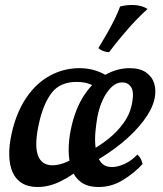

<svg xmlns="http://www.w3.org/2000/svg" viewBox="-20 -740 652 769"><path d="M130 9Q93 9 68 -6.5Q43 -22 30.5 -50Q18 -78 17 -118Q16 -158 27 -207Q46 -291 86 -349.5Q126 -408 181 -437.5Q236 -467 298 -467Q327 -467 354 -460Q381 -453 409 -436L358 -395Q336 -406 319.5 -409Q303 -412 288 -412Q222 -412 188.5 -370Q155 -328 137 -250Q117 -163 131 -120.5Q145 -78 190 -78Q210 -78 233.5 -86Q257 -94 286 -113L303 -66Q266 -35 221 -13Q176 9 130 9ZM376 9Q331 9 304.5 -10.5Q278 -30 266.5 -64Q255 -98 255 -139Q255 -180 264 -223Q281 -304 317 -358.5Q353 -413 401 -440Q449 -467 499 -467Q541 -467 565.5 -449.5Q590 -432 598 -404.5Q606 -377 599 -344Q589 -301 554 -255Q519 -209 467 -166.5Q415 -124 352 -89L333 -131Q375 -153 412.5 -182.5Q450 -212 476.5 -249.5Q503 -287 510 -333Q517 -374 504.5 -392Q492 -410 470 -410Q453 -410 438.5 -400.5Q424 -391 410.5 -372.5Q397 -354 386.5 -328.5Q376 -303 370 -271Q365 -244 362 -210Q359 -176 363.5 -144Q368 -112 383 -91.5Q398 -71 429 -71Q452 -71 480 -84Q508 -97 530 -121Q539 -113 543.5 -104.5Q548 -96 551 -83Q518 -47 472.5 -19Q427 9 376 9ZM461 -714Q493 -722 522 -719.5Q551 -717 571 -704Q532 -669 492 -623.5Q452 -578 417 -531Q392 -532 374 -547Q394 -580 411 -610Q428 -640 441 -667Q454 -694 461 -714Z"/></svg>

Font: Vollkorn Medium
Style: Italic
Weight: 500
Italic angle: -11°
Designer: Friedrich Althausen
Foundry: Friedrich Althausen
Version: Version 5.000